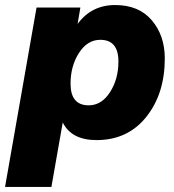

<svg xmlns="http://www.w3.org/2000/svg" viewBox="-60 -546 690 762"><path d="M323 10Q224 10 189 -60L144 196H-40L85 -516H259L248 -451Q303 -526 397 -526Q491 -526 542.5 -465.5Q594 -405 594 -314Q594 -174 520.5 -82Q447 10 323 10ZM292 -128Q343 -128 376.5 -180Q410 -232 410 -302Q410 -388 338 -388Q287 -388 253.5 -336Q220 -284 220 -214Q220 -128 292 -128Z"/></svg>

Font: Creato Display Black
Style: Italic
Weight: 900
Italic angle: -10°
Version: Version 1.000